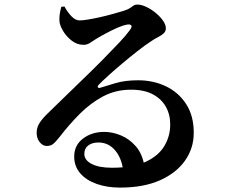

<svg xmlns="http://www.w3.org/2000/svg" viewBox="-20 -785 1040 850"><path d="M265.4 -756.3 251.3 -754.7Q246.6 -736.6 244.4 -722.1Q242.3 -707.6 243.3 -690.1Q244.7 -672.7 259.1 -648.2Q273.5 -623.8 297.3 -605.2Q321 -586.5 349.9 -586.5Q366 -586.5 379.4 -595.8Q392.9 -605 406.9 -613.6Q426.2 -625.3 450.9 -638.3Q475.5 -651.4 500.3 -662.4Q525.2 -673.3 543.8 -676.3Q556.2 -678.3 561.3 -672.4Q566.3 -666.5 553.3 -649.7Q537.9 -628.3 505.7 -594.1Q473.5 -560 432.5 -518.5Q391.5 -477 347.2 -434.4Q302.8 -391.8 262.7 -352.5Q222.5 -313.3 193 -284.7Q168.3 -261 156.3 -242.5Q144.2 -224 142.5 -203.5Q140.7 -175.4 154.3 -157.5Q167.9 -139.7 184.4 -138.9Q202.6 -138.2 213.8 -146.6Q225.1 -155 243.3 -178.1Q286 -233.6 333.3 -281.1Q380.6 -328.6 436.3 -358.2Q491.9 -387.9 560.5 -387.9Q618.4 -387.9 656.8 -367.3Q695.2 -346.8 714.6 -311.7Q734.1 -276.6 733.5 -231.9Q733.3 -181.9 707.5 -138.5Q681.8 -95.2 625.2 -68.8Q568.6 -42.4 475.5 -42.4Q418.4 -42.4 385.9 -59.2Q353.3 -75.9 353.3 -103.9Q353.3 -127.4 370.4 -140.8Q387.4 -154.2 415.6 -154.2Q459.7 -154.2 489 -120.1Q518.3 -86 525.3 -30.6L619.6 -48.3Q610.8 -103.3 581.8 -136.8Q552.8 -170.2 515.3 -185.6Q477.7 -201.1 441.6 -201.1Q386.2 -201.1 347.3 -171.4Q308.5 -141.8 308.5 -91.9Q308.5 -48.7 335 -18Q361.5 12.7 407.6 29.1Q453.7 45.5 511.6 45.5Q615.3 45.5 688 13.2Q760.6 -19.1 799 -73.8Q837.5 -128.4 837.7 -195.7Q838.3 -270.7 804.8 -323.1Q771.4 -375.6 715.2 -402.6Q659 -429.6 591.3 -429.6Q533.4 -429.6 491.1 -416.9Q448.8 -404.2 423.9 -396.5Q416.4 -394.2 413.3 -398.6Q410.2 -402.9 418.6 -411.3Q433 -426.2 460.6 -451.2Q488.2 -476.2 521.8 -504.4Q555.3 -532.6 588.1 -558.3Q620.9 -584.1 645.7 -600.1Q662.2 -612 677.9 -619.7Q693.5 -627.4 703.9 -636.7Q714.3 -645.9 714.3 -659.5Q714.3 -675.5 701.5 -693.8Q688.6 -712 668.9 -728.2Q649.1 -744.4 627.4 -754.6Q605.7 -764.8 587.9 -764.8Q577.8 -764.8 571.6 -760.5Q565.4 -756.2 556.5 -749.9Q547.7 -743.6 528 -737.2Q507.6 -731.1 480.3 -723.4Q453 -715.8 424.1 -709.2Q395.2 -702.7 370.7 -698.7Q346.2 -694.6 332.6 -694.6Q313.6 -694.6 295.7 -713.6Q277.8 -732.6 265.4 -756.3Z"/></svg>

Font: Source Han Serif JP VF
Style: Regular
Weight: 250
Designer: Ryoko NISHIZUKA 西塚涼子 (kana & ideographs); Frank Grießhammer (Latin, Greek & Cyrillic); Wenlong ZHANG 张文龙 (bopomofo); San
Foundry: Adobe
Version: Version 2.001;hotconv 1.1.0;makeotfexe 2.6.0